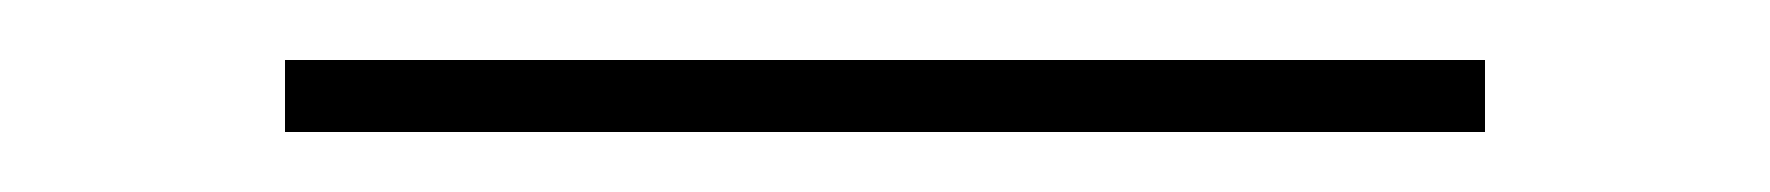

<svg xmlns="http://www.w3.org/2000/svg" viewBox="-20 -20 590 64"><path d="M75 0H475V24H75Z"/></svg>

Font: Athiti ExtraLight
Style: Regular
Weight: 250
Version: Version 1.032